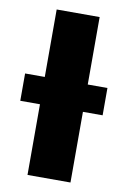

<svg xmlns="http://www.w3.org/2000/svg" viewBox="-81 -750 530 800"><g transform="rotate(10 184.0 -350.0)"><path d="M93 -700H274.8V0H93ZM9.7 -414.6H358.1V-299H9.7Z"/></g></svg>

Font: iiserrat Thin
Style: Regular
Weight: 100
Designer: Akira Ohta
Foundry: Akira Ohta
Version: Version 1.200;Glyphs 3.3.1 (3343)